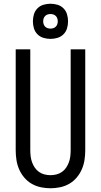

<svg xmlns="http://www.w3.org/2000/svg" viewBox="-20 -999 540 1027"><path d="M250 8Q224 8 198 2.5Q172 -3 149.5 -16Q127 -29 110 -49Q93 -69 82.5 -93Q72 -117 68 -143Q64 -169 64 -195V-735H142V-195Q142 -179 144 -162.5Q146 -146 151.5 -131Q157 -116 166 -102.5Q175 -89 188.5 -79.5Q202 -70 218 -66Q234 -62 250 -62Q266 -62 282 -66Q298 -70 311.5 -79.5Q325 -89 334 -102.5Q343 -116 348.5 -131Q354 -146 356 -162.5Q358 -179 358 -195V-735H436V-195Q436 -169 432 -143Q428 -117 417.5 -93Q407 -69 390 -49Q373 -29 350.5 -16Q328 -3 302 2.5Q276 8 250 8ZM250 -791Q231 -791 212.5 -796.5Q194 -802 180.5 -815.5Q167 -829 161.5 -847.5Q156 -866 156 -885Q156 -904 161.5 -922.5Q167 -941 180.5 -954.5Q194 -968 212.5 -973.5Q231 -979 250 -979Q269 -979 287.5 -973.5Q306 -968 319.5 -954.5Q333 -941 338.5 -922.5Q344 -904 344 -885Q344 -866 338.5 -847.5Q333 -829 319.5 -815.5Q306 -802 287.5 -796.5Q269 -791 250 -791ZM250 -846Q258 -846 265.5 -848.5Q273 -851 278.5 -856.5Q284 -862 286.5 -869.5Q289 -877 289 -885Q289 -893 286.5 -900.5Q284 -908 278.5 -913.5Q273 -919 265.5 -921.5Q258 -924 250 -924Q242 -924 234.5 -921.5Q227 -919 221.5 -913.5Q216 -908 213.5 -900.5Q211 -893 211 -885Q211 -877 213.5 -869.5Q216 -862 221.5 -856.5Q227 -851 234.5 -848.5Q242 -846 250 -846Z"/></svg>

Font: Iosevka MaddieWtf
Style: Regular
Weight: 400
Monospace: yes
Designer: Belleve Invis
Foundry: Belleve Invis
Version: Version 31.3.0; ttfautohint (v1.8.3)